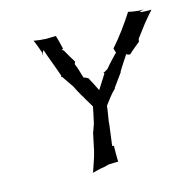

<svg xmlns="http://www.w3.org/2000/svg" viewBox="-92 -681 794 786"><g transform="rotate(-15 305.5 -288.5)"><path d="M113 -573C121 -556 128 -536 134 -518V-517C134 -515 132 -511 131 -509H132C136 -514 139 -522 142 -527C148 -509 155 -489 162 -471C170 -450 177 -429 185 -407V-405C184 -403 184 -402 183 -401L182 -400C183 -401 186 -401 187 -401L222 -350C229 -334 239 -318 247 -303C248 -302 248 -301 249 -301L250 -299C258 -283 270 -266 278 -251C274 -229 268 -204 263 -181L252 -150H251V-149L235 -73C228 -44 216 -14 208 11H209C223 7 243 2 260 0L278 -5C292 -6 307 -6 319 -6V-7C319 -28 318 -50 319 -73C317 -74 312 -75 311 -74C312 -75 314 -80 313 -82L324 -166C323 -166 324 -169 324 -169C324 -170 324 -171 324 -171V-172C327 -194 332 -217 334 -239C349 -258 365 -282 383 -298H384C383 -299 384 -302 385 -303L424 -357V-359C436 -380 453 -404 465 -423C466 -421 472 -419 475 -418H481C496 -433 515 -447 529 -459C528 -461 530 -468 531 -471L568 -520C582 -537 597 -556 611 -571V-572C598 -571 583 -572 569 -573C567 -574 565 -576 563 -576C568 -577 575 -580 580 -580V-581C577 -581 573 -580 570 -581H561C546 -582 529 -585 517 -588C489 -544 454 -496 420 -458C422 -458 422 -453 422 -451L423 -450C423 -448 425 -441 427 -441C411 -424 391 -404 375 -384L362 -376C361 -375 357 -374 356 -374L355 -373C357 -373 358 -371 358 -369C345 -349 333 -329 320 -309C311 -328 300 -348 290 -367L283 -371C281 -373 274 -375 272 -374C265 -393 260 -417 251 -437V-438C251 -440 254 -446 255 -447C245 -464 232 -484 222 -503C220 -505 217 -506 214 -508C216 -509 220 -510 221 -511C216 -531 212 -550 206 -568V-569C192 -569 177 -568 162 -568C162 -568 154 -569 154 -569C140 -569 125 -572 112 -574Z"/></g></svg>

Font: Charger Mayhem
Style: Obl
Weight: 400
Designer: Jasper
Foundry: Cannot Into Space Fonts
Version: Version 0.98